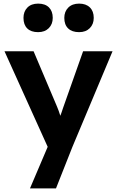

<svg xmlns="http://www.w3.org/2000/svg" viewBox="-20 -813 648 1063"><path d="M146 230 244 0 5 -529H166L296 -222Q305 -201 314 -172Q318 -182 321.5 -192.5Q325 -203 329 -215L440 -529H603L381 0L290 230ZM418 -635Q379 -635 357.5 -655.5Q336 -676 336 -714Q336 -749 358 -771Q380 -793 418 -793Q456 -793 477.5 -772Q499 -751 499 -714Q499 -679 477 -657Q455 -635 418 -635ZM191 -635Q152 -635 131 -655.5Q110 -676 110 -714Q110 -749 131.5 -771Q153 -793 191 -793Q230 -793 251 -772Q272 -751 272 -714Q272 -679 250 -657Q228 -635 191 -635Z"/></svg>

Font: Readex Pro SemiBold
Style: Regular
Weight: 600
Designer: Bonnie Shaver-Troup, Thomas Jockin
Foundry: Lexend
Version: Version 1.204; ttfautohint (v1.8.4.7-5d5b)